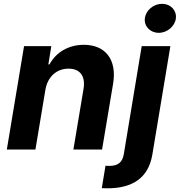

<svg xmlns="http://www.w3.org/2000/svg" viewBox="-20 -789 948 1013"><path d="M219.5 -315.3C231.5 -385.7 280.2 -426.8 341.6 -426.8C402.7 -426.8 431.8 -387.1 420.8 -320.3L367.2 0H518.5L576.7 -347.3C598 -474.8 535.9 -552.6 422.6 -552.6C341.3 -552.6 275.6 -513.1 241.1 -449.2H235.1L250.7 -545.5H106.9L16 0H166.9ZM517 203.8C528.1 204.2 536.9 204.5 546.5 204.5C675.1 204.5 762.4 153.1 783.7 27L878.9 -545.5H727.6L633.2 24.5C626.1 65.3 605.1 86.3 556.5 86.3C550.4 86.3 543.7 86.3 536.6 85.6ZM744.3 -692.5C739 -650.6 772.4 -615.8 817.5 -615.8C862.6 -615.8 903.1 -650.6 908 -692.5C912.6 -734.7 880 -768.8 834.9 -768.8C790.1 -768.8 749.3 -734.7 744.3 -692.5Z"/></svg>

Font: Margiela Sans
Style: Bold Italic
Weight: 700
Italic angle: -9.39999°
Designer: Stefan Endress, Andreas Faust
Version: Version 1.100;FEAKit 1.0